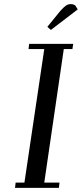

<svg xmlns="http://www.w3.org/2000/svg" viewBox="-20 -916 399 936"><path d="M53.2 0 56.2 -25.9H99.1L195.8 -676.8H119.1L122.1 -702.1H336.9L333 -676.8H291L195.8 -25.9H270L267.1 0ZM210.9 -785.2 274.9 -863.8Q292.5 -882.8 302.5 -889.4Q312.5 -896 326.2 -896Q331.5 -896 336.9 -894.3Q342.3 -892.6 344.7 -890.6L347.2 -889.2L358.9 -870.1L228 -770Z"/></svg>

Font: Dehuti Alt
Style: Bold-Italic
Weight: 700
Version: Version 1.2